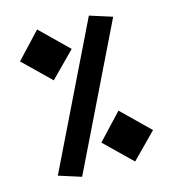

<svg xmlns="http://www.w3.org/2000/svg" viewBox="-107 -791 800 889"><g transform="rotate(-15 293.0 -346.5)"><path d="M177.2 9.8 69.8 -24.4 400.4 -703.1 507.8 -668.9ZM432.6 4.9 304.2 -120.1 418.9 -242.7 550.3 -114.3ZM166 -455.6 37.6 -580.6 152.3 -703.1 283.7 -574.7Z"/></g></svg>

Font: Cascadia Code
Style: Regular
Weight: 400
Monospace: yes
Designer: Aaron Bell
Foundry: Saja Typeworks
Version: Version 2106.017